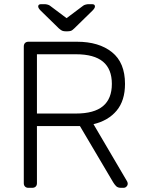

<svg xmlns="http://www.w3.org/2000/svg" viewBox="-20 -900 680 920"><path d="M116 0Q106 0 100 -6Q94 -12 94 -22V-677Q94 -688 100 -694Q106 -700 116 -700H349Q454 -700 516.5 -650Q579 -600 579 -498Q579 -418 539 -370Q499 -322 428 -305L589 -31Q592 -25 592 -20Q592 -12 586 -6Q580 0 572 0H560Q544 0 536 -8.5Q528 -17 522 -27L363 -296H157V-22Q157 -12 151 -6Q145 0 134 0ZM157 -356H344Q431 -356 473.5 -391.5Q516 -427 516 -498Q516 -569 473.5 -604.5Q431 -640 344 -640H157ZM294 -750Q287 -750 280 -752Q273 -754 262 -764L175 -849Q163 -861 163 -869Q163 -880 177 -880H194Q200 -880 207.5 -878Q215 -876 219 -873L299 -813L379 -873Q383 -876 390.5 -878Q398 -880 404 -880H421Q435 -880 435 -869Q435 -861 423 -849L336 -764Q326 -754 319 -752Q312 -750 304 -750Z"/></svg>

Font: Rubik Light
Style: Regular
Weight: 300
Designer: Hubert and Fischer
Foundry: Hubert and Fischer
Version: Version 2.300;gftools[0.9.30]